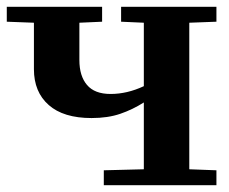

<svg xmlns="http://www.w3.org/2000/svg" viewBox="-20 -546 675 566"><path d="M538 -479V-47L618 -44V0H286V-44L404 -47V-244Q371 -223 334.5 -210.5Q298 -198 250 -198Q167 -198 123.5 -236.5Q80 -275 80 -342V-479L0 -482V-526H281V-482L214 -479V-369Q214 -322 236.5 -295.5Q259 -269 306 -269Q355 -269 404 -292V-479L337 -482V-526H618V-482Z"/></svg>

Font: Minipax
Style: Bold
Weight: 600
Designer: Raphaël Ronot, Igor Stepanchenko (Cyrillic)
Foundry: steppetype
Version: Version 1.002